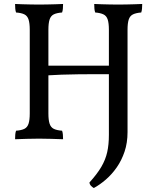

<svg xmlns="http://www.w3.org/2000/svg" viewBox="-20 -699 778 968"><path d="M453 249Q446 245 439 238Q432 231 431 221Q470 178 491 142Q512 106 520.5 68Q529 30 529 -19V-549Q529 -582 523 -600.5Q517 -619 501.5 -626.5Q486 -634 460 -636Q457 -644 456 -655Q455 -666 455 -679Q474 -678 493.5 -677.5Q513 -677 533.5 -676.5Q554 -676 576 -676Q598 -676 618 -676.5Q638 -677 657.5 -677.5Q677 -678 697 -679Q697 -666 696 -655Q695 -644 692 -636Q666 -634 650.5 -626.5Q635 -619 629 -600.5Q623 -582 623 -549V-33Q623 21 608 65.5Q593 110 568.5 145Q544 180 514 206Q484 232 453 249ZM56 3Q56 -10 57 -21Q58 -32 61 -40Q88 -42 103 -49.5Q118 -57 124 -75.5Q130 -94 130 -127V-549Q130 -582 124 -600.5Q118 -619 103 -626.5Q88 -634 61 -636Q58 -644 57 -655Q56 -666 56 -679Q74 -678 94 -677.5Q114 -677 135 -676.5Q156 -676 177 -676Q198 -676 218.5 -676.5Q239 -677 258.5 -677.5Q278 -678 298 -679Q298 -666 297 -655Q296 -644 293 -636Q266 -634 251 -626.5Q236 -619 230 -600.5Q224 -582 224 -549V-127Q224 -94 230 -75.5Q236 -57 251 -49.5Q266 -42 293 -40Q296 -32 297 -21Q298 -10 298 3Q268 2 237 1Q206 0 177 0Q148 0 115 1Q82 2 56 3ZM219 -319V-368H534V-325Q506 -325 464 -325Q422 -325 376.5 -324.5Q331 -324 289.5 -322.5Q248 -321 219 -319Z"/></svg>

Font: Vollkorn
Style: Regular
Weight: 400
Designer: Friedrich Althausen
Foundry: Friedrich Althausen
Version: Version 4.104